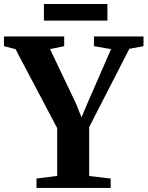

<svg xmlns="http://www.w3.org/2000/svg" viewBox="-38 -922 724 942"><path d="M242.5 -59V-293.5L38 -681L-18.5 -695.5V-743H277V-695.5L207.5 -681L335 -413.5L362 -346L390 -413L507 -681L423 -695.5V-743H666V-695.5L596.5 -682.5L399.5 -298.5V-58.5L505 -46V0H141V-46ZM489 -902.5V-821H177.5V-902.5Z"/></svg>

Font: Merriweather 60pt
Style: Bold
Weight: 700
Version: Version 2.100